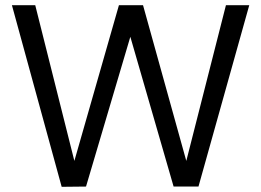

<svg xmlns="http://www.w3.org/2000/svg" viewBox="-20 -720 1007 741"><path d="M218 1 26 -700H116L267 -99L439 -700H532L699 -99L852 -700H942L746 0H650L483 -578L312 0Z"/></svg>

Font: Firefly Display
Style: Regular
Weight: 400
Designer: Colophon Foundry, Jonny Pinhorn
Foundry: Colophon Foundry
Version: Version 1.200; ttfautohint (v1.8.3)